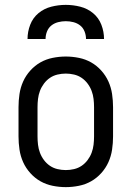

<svg xmlns="http://www.w3.org/2000/svg" viewBox="-20 -760 540 788"><path d="M250 8Q223 8 196 2.5Q169 -3 146 -16Q123 -29 104.5 -49.5Q86 -70 75 -94.5Q64 -119 60 -146Q56 -173 56 -200V-320Q56 -347 60 -374Q64 -401 75 -425.5Q86 -450 104.5 -470.5Q123 -491 146 -504Q169 -517 196 -522.5Q223 -528 250 -528Q277 -528 304 -522.5Q331 -517 354 -504Q377 -491 395.5 -470.5Q414 -450 425 -425.5Q436 -401 440 -374Q444 -347 444 -320V-200Q444 -173 440 -146Q436 -119 425 -94.5Q414 -70 395.5 -49.5Q377 -29 354 -16Q331 -3 304 2.5Q277 8 250 8ZM250 -62Q267 -62 284 -66Q301 -70 315 -79.5Q329 -89 339.5 -103Q350 -117 356 -133Q362 -149 364 -166Q366 -183 366 -200V-320Q366 -337 364 -354Q362 -371 356 -387Q350 -403 339.5 -417Q329 -431 315 -440.5Q301 -450 284 -454Q267 -458 250 -458Q233 -458 216 -454Q199 -450 185 -440.5Q171 -431 160.5 -417Q150 -403 144 -387Q138 -371 136 -354Q134 -337 134 -320V-200Q134 -183 136 -166Q138 -149 144 -133Q150 -117 160.5 -103Q171 -89 185 -79.5Q199 -70 216 -66Q233 -62 250 -62ZM93 -600Q93 -630 104 -658.5Q115 -687 138 -706Q161 -725 190.5 -732.5Q220 -740 250 -740Q280 -740 309.5 -732.5Q339 -725 362 -706Q385 -687 396 -658.5Q407 -630 407 -600H333Q333 -616 327 -631Q321 -646 309 -655.5Q297 -665 281.5 -669Q266 -673 250 -673Q234 -673 218.5 -669Q203 -665 191 -655.5Q179 -646 173 -631Q167 -616 167 -600Z"/></svg>

Font: Iosevka SS18
Style: Regular
Weight: 400
Monospace: yes
Designer: Belleve Invis
Foundry: Belleve Invis
Version: Version 25.1.1; ttfautohint (v1.8.4)